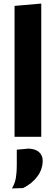

<svg xmlns="http://www.w3.org/2000/svg" viewBox="-20 -766 312 1075"><path d="M61.5 0V-733L211 -746V0ZM47 289Q64.5 258.5 69.2 227.8Q74 197 74 159.5V72L141 66Q179.5 68 199.2 86.2Q219 104.5 219 133.5Q219 181 189.8 221.2Q160.5 261.5 109 287Z"/></svg>

Font: Commissioner
Style: Bold
Weight: 700
Designer: Kostas Bartsokas
Foundry: Kostas Bartsokas
Version: Version 1.000; ttfautohint (v1.8.3)